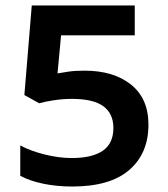

<svg xmlns="http://www.w3.org/2000/svg" viewBox="-20 -764 612 701"><path d="M289 -506Q395 -506 458.5 -455Q522 -404 522 -309Q522 -204 452 -143.5Q382 -83 244 -83Q188 -83 139 -93Q90 -103 54 -122V-233Q91 -213 143 -200Q195 -187 242 -187Q316 -187 355 -213.5Q394 -240 394 -297Q394 -349 357.5 -376Q321 -403 242 -403Q210 -403 177 -398Q144 -393 123 -387L69 -417L96 -744H472V-635H203L190 -496Q206 -499 230 -502.5Q254 -506 289 -506Z"/></svg>

Font: Noto Sans Telugu UI SemiBold
Style: Regular
Weight: 600
Designer: Jelle Bosma - Monotype Design Team
Foundry: Monotype Imaging Inc.
Version: Version 2.005; ttfautohint (v1.8.4.7-5d5b)